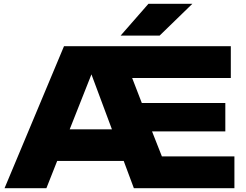

<svg xmlns="http://www.w3.org/2000/svg" viewBox="-20 -994 1299 1014"><path d="M783 -300 835 -168H1218V0H687L428 -695H500L225 0H4L318 -750H1199V-582H678L729 -450H1170V-300ZM202 -144V-311H693V-144ZM764 -974H996L823 -806H617Z"/></svg>

Font: Unbounded
Style: Bold
Weight: 700
Designer: Luke Prowse, Jean-Baptiste Morizot, Fátima Lázaro, Florian Runge
Foundry: NaN
Version: Version 1.700